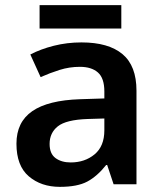

<svg xmlns="http://www.w3.org/2000/svg" viewBox="-20 -717 628 747"><path d="M297 -552Q402 -552 456.5 -506.5Q511 -461 511 -364V0H422L397 -75H393Q358 -31 319.5 -10.5Q281 10 213 10Q140 10 92 -31Q44 -72 44 -158Q44 -242 105.5 -284.5Q167 -327 292 -331L386 -334V-361Q386 -413 361 -435Q336 -457 291 -457Q250 -457 212 -445Q174 -433 138 -417L98 -505Q138 -526 189.5 -539Q241 -552 297 -552ZM320 -254Q237 -251 205 -225.5Q173 -200 173 -157Q173 -119 196 -102Q219 -85 255 -85Q310 -85 348 -116.5Q386 -148 386 -210V-256ZM452 -697V-606H134V-697Z"/></svg>

Font: Noto Sans Tangsa SemiBold
Style: Regular
Weight: 600
Version: Version 1.504